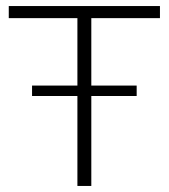

<svg xmlns="http://www.w3.org/2000/svg" viewBox="-20 -615 558 635"><path d="M236 0V-555H9V-595H509V-555H282V0ZM86 -297.5V-332H432V-297.5Z"/></svg>

Font: Encode Sans SC SemiExpanded ExtraLight
Style: Regular
Weight: 250
Width: 6
Designer: Multiple Designers
Foundry: Impallari Type
Version: Version 3.002